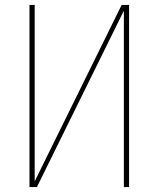

<svg xmlns="http://www.w3.org/2000/svg" viewBox="-20 -755 640 775"><path d="M99 0V-735H120V-23L471 -735H501V0H480V-712L129 0Z"/></svg>

Font: Zed Sans Thin Extended
Style: Regular
Weight: 100
Width: 7
Designer: Belleve Invis
Foundry: Belleve Invis
Version: Version 1.0.0; ttfautohint (v1.8.4)